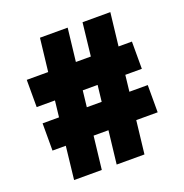

<svg xmlns="http://www.w3.org/2000/svg" viewBox="-132 -859 938 977"><g transform="rotate(-20 337.0 -370.0)"><path d="M104.5 0 124.5 -178.5H52.5V-326H141.5L151.5 -414H52.5V-561.5H168.5L189 -740H339L318.5 -561.5H399.5L419.5 -740H570L549.5 -561.5H622V-414H532.5L522.5 -326H622V-178.5H506L485.5 0H335L355.5 -178.5H275L254.5 0ZM292 -326H372.5L382.5 -414H302Z"/></g></svg>

Font: Encode Sans SmExp XBd
Style: Regular
Weight: 800
Width: 6
Designer: Multiple Designers
Foundry: Impallari Type
Version: Version 3.002; ttfautohint (v1.8.3) -l 8 -r 50 -G 200 -x 14 